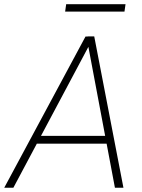

<svg xmlns="http://www.w3.org/2000/svg" viewBox="-56 -882 665 902"><path d="M368.7 -679.7 6.8 0H-36.1L345.7 -710.4H378.9ZM483.9 0 355.5 -681.6 356 -710.9H386.7L523.9 0ZM463.9 -243.7 458.5 -207H104.5L109.9 -243.7ZM533.7 -862.3 528.8 -827.6H250L254.9 -862.3Z"/></svg>

Font: Roboto ExtraLight
Style: Italic
Weight: 250
Designer: Christian Robertson
Foundry: Google
Version: Version 3.009; 2024